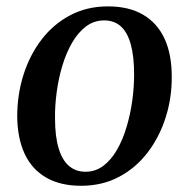

<svg xmlns="http://www.w3.org/2000/svg" viewBox="-20 -571 592 602"><path d="M318.5 -551Q384 -551 428.5 -525Q473 -499 495.8 -450Q518.5 -401 518.5 -331Q519 -264.5 499.5 -203Q480 -141.5 443 -93Q406 -44.5 353.2 -16.5Q300.5 11.5 234 11.5Q169.5 11.5 124.8 -14.2Q80 -40 57.2 -89Q34.5 -138 34 -206.5Q34 -274 53.5 -336Q73 -398 110 -446.5Q147 -495 199.8 -523Q252.5 -551 318.5 -551ZM306.5 -507Q274.5 -507 249.5 -488Q224.5 -469 206 -437Q187.5 -405 175.5 -365Q163.5 -325 157.8 -282.5Q152 -240 152.5 -200.5Q152.5 -143.5 163.8 -106.2Q175 -69 196.2 -50.8Q217.5 -32.5 248 -32.5Q279.5 -32.5 304.2 -51.2Q329 -70 347.2 -102Q365.5 -134 377.2 -174Q389 -214 394.8 -256.2Q400.5 -298.5 400.5 -337.5Q400.5 -392.5 390.5 -430.2Q380.5 -468 359.8 -487.5Q339 -507 306.5 -507Z"/></svg>

Font: Merriweather 60pt Medium
Style: Italic
Weight: 500
Italic angle: -7.8°
Version: Version 2.101